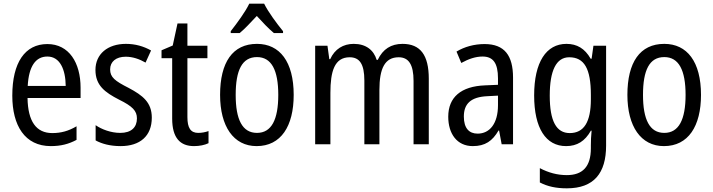

<svg xmlns="http://www.w3.org/2000/svg" viewBox="-20 -786 3885 1046"><path d="M238 -546C116 -546 47 -445 47 -265C47 -102 115 10 257 10C311 10 354 -1 397 -24V-98C353 -72 312 -61 265 -61C177 -61 132 -125 130 -252H419V-308C419 -444 356 -546 238 -546ZM238 -478C307 -478 337 -407 338 -318H131C137 -425 174 -478 238 -478Z M807 -145C807 -228 758 -266 681 -307C606 -345 580 -365 580 -408C580 -450 612 -477 665 -477C703 -477 740 -464 773 -445L803 -511C762 -534 717 -547 666 -547C567 -547 500 -492 500 -405C500 -321 551 -283 629 -243C702 -207 726 -182 726 -141C726 -92 695 -62 635 -62C585 -62 534 -81 501 -104V-21C534 -3 579 10 637 10C743 10 807 -45 807 -145Z M1060 -62C1018 -62 1001 -90 1001 -148V-469H1110V-537H1001V-658H947L921 -538L860 -512V-469H918V-140C918 -34 962 10 1037 10C1067 10 1096 4 1116 -6V-72C1100 -66 1079 -62 1060 -62Z M1419 -766H1338C1317 -722 1273 -662 1237 -616V-606H1286C1314 -629 1346 -664 1379 -699C1411 -664 1442 -631 1472 -606H1522V-616C1487 -659 1441 -721 1419 -766ZM1580 -269C1580 -450 1504 -547 1380 -547C1247 -547 1179 -446 1179 -269C1179 -98 1252 10 1378 10C1511 10 1580 -99 1580 -269ZM1264 -269C1264 -404 1299 -475 1380 -475C1459 -475 1496 -404 1496 -269C1496 -134 1459 -62 1380 -62C1300 -62 1264 -135 1264 -269Z M2173 -547C2111 -547 2066 -519 2038 -460H2032C2016 -513 1974 -547 1907 -547C1850 -547 1804 -519 1779 -464H1774L1764 -537H1697V0H1780V-280C1780 -397 1802 -474 1885 -474C1939 -474 1965 -437 1965 -347V0H2047V-296C2047 -412 2076 -474 2152 -474C2206 -474 2233 -435 2233 -345V0H2316V-357C2316 -486 2270 -547 2173 -547Z M2620 -546C2563 -546 2510 -531 2467 -505L2493 -443C2533 -465 2571 -478 2609 -478C2666 -478 2693 -443 2693 -359V-324L2623 -321C2491 -316 2422 -256 2422 -150C2422 -58 2469 10 2556 10C2623 10 2663 -18 2696 -75H2699L2713 0H2775V-363C2775 -483 2729 -546 2620 -546ZM2636 -262 2693 -265V-213C2693 -113 2648 -58 2582 -58C2536 -58 2507 -87 2507 -151C2507 -220 2544 -258 2636 -262Z M3066 -547C2956 -547 2890 -448 2890 -266C2890 -87 2954 10 3064 10C3124 10 3167 -17 3199 -74H3203C3200 -48 3199 -15 3199 5V22C3199 123 3153 168 3068 168C3017 168 2968 155 2921 130V208C2963 230 3010 240 3068 240C3216 240 3282 157 3282 7V-537H3213L3203 -466H3198C3166 -522 3123 -547 3066 -547ZM3081 -474C3163 -474 3199 -412 3199 -269V-245C3199 -121 3161 -61 3084 -61C3011 -61 2975 -126 2975 -265C2975 -401 3010 -474 3081 -474Z M3799 -269C3799 -450 3723 -547 3599 -547C3466 -547 3398 -446 3398 -269C3398 -98 3471 10 3597 10C3730 10 3799 -99 3799 -269ZM3483 -269C3483 -404 3518 -475 3599 -475C3678 -475 3715 -404 3715 -269C3715 -134 3678 -62 3599 -62C3519 -62 3483 -135 3483 -269Z"/></svg>

Font: Noto Sans Sinhala UI Condensed
Style: Regular
Weight: 400
Width: 3
Designer: Jelle Bosma - Monotype Design Team
Foundry: Monotype Imaging Inc.
Version: Version 2.006